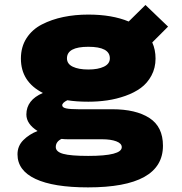

<svg xmlns="http://www.w3.org/2000/svg" viewBox="-20 -572 750 790"><path d="M343.5 -153.5Q294.5 -153.5 257 -159.5Q236 -149 236 -139Q236 -129.5 252.2 -126Q268.5 -122.5 303 -122.5H442Q539 -122.5 594.8 -86.5Q650.5 -50.5 650.5 27.5Q650.5 199 342 199Q200 199 126 164.2Q52 129.5 52 63Q52 28.5 76 4.5Q100 -19.5 134.5 -33Q88.5 -62 88.5 -101Q88.5 -160.5 156.5 -189.5Q66 -235.5 66 -331Q66 -379 89.2 -415Q112.5 -451 152.5 -471.5Q192.5 -492 240.5 -502Q288.5 -512 343.5 -512Q441 -512 509.5 -483.5L578.5 -551.5L671.5 -462.5L606.5 -397.5Q620 -367.5 620 -331Q620 -292.5 603.2 -261.2Q586.5 -230 559.5 -210.2Q532.5 -190.5 495.8 -177.5Q459 -164.5 421.2 -159Q383.5 -153.5 343.5 -153.5ZM432 -332Q432 -379.5 343.5 -379.5Q255.5 -379.5 255.5 -332Q255.5 -309 279.5 -297.5Q303.5 -286 343.5 -286Q383.5 -286 407.8 -297.8Q432 -309.5 432 -332ZM209.5 33Q209.5 52.5 240 61Q270.5 69.5 343 69.5Q481 69.5 481 33.5Q481 18 458.5 9.5Q436 1 400 1H259Q246.5 1 233 -0.5Q209.5 11 209.5 33Z"/></svg>

Font: League Mono ExtraBold
Style: Regular
Weight: 800
Width: 6
Designer: Tyler Finck
Foundry: The League of Moveable Type / Tyler Finck
Version: Version 2.210